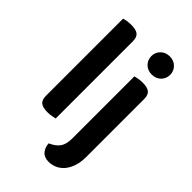

<svg xmlns="http://www.w3.org/2000/svg" viewBox="-262 -772 1054 1054"><g transform="rotate(45 265.5 -245.0)"><path d="M196 -1Q188 1 172.5 4Q157 7 139 7Q103 7 86.5 -6Q70 -19 70 -52V-650Q78 -653 93.5 -655.5Q109 -658 127 -658Q163 -658 179.5 -645Q196 -632 196 -599ZM265 123Q283 115 296.5 105.5Q310 96 319.5 83Q329 70 333.5 52.5Q338 35 338 11V-470Q346 -472 361.5 -475Q377 -478 395 -478Q431 -478 447.5 -465Q464 -452 464 -419V26Q464 73 452.5 105Q441 137 422.5 157Q404 177 381.5 186Q359 195 337 195Q302 195 284.5 174.5Q267 154 265 123ZM325 -615Q325 -644 345.5 -664.5Q366 -685 398 -685Q430 -685 450.5 -664.5Q471 -644 471 -615Q471 -585 450.5 -564.5Q430 -544 398 -544Q366 -544 345.5 -564.5Q325 -585 325 -615Z"/></g></svg>

Font: Baloo Bhai 2 SemiBold
Style: Regular
Weight: 600
Designer: Supriya Tembe, Noopur Datye and Ek Type
Foundry: Ek Type
Version: Version 1.640;PS 1.000;hotconv 16.6.51;makeotf.lib2.5.65220;